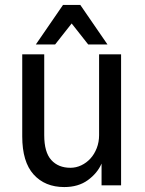

<svg xmlns="http://www.w3.org/2000/svg" viewBox="-20 -750 585 777"><path d="M240 7Q162 7 116 -44Q70 -95 70 -198V-530H159V-203Q159 -134 187.5 -102.5Q216 -71 265 -71Q288 -71 309 -81Q330 -91 346 -108.5Q362 -126 371.5 -150.5Q381 -175 381 -203V-530H470V0H391V-88Q374 -49 335.5 -21Q297 7 240 7ZM235 -730H305L415 -570H337L270 -655L203 -570H125Z"/></svg>

Font: Golos UI VF
Style: Regular
Weight: 400
Designer: A.Korolkova, Vitaly Kuzmin
Foundry: ParaType Ltd
Version: Version 2.000